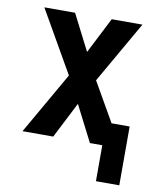

<svg xmlns="http://www.w3.org/2000/svg" viewBox="-78 -581 655 794"><g transform="rotate(10 250.0 -184.5)"><path d="M379 151V0H327L250 -151L173 0H44L193 -260L44 -520H173L250 -369L327 -520H456L307 -260L401 -96H477V151Z"/></g></svg>

Font: Iosevka Custom
Style: Bold
Weight: 700
Monospace: yes
Designer: Belleve Invis
Foundry: Belleve Invis
Version: Version 30.3.3; ttfautohint (v1.8.3)